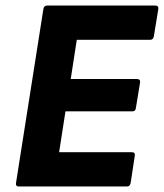

<svg xmlns="http://www.w3.org/2000/svg" viewBox="-20 -675 593 695"><path d="M48 0Q36 0 38 -13L137 -642Q139 -655 151 -655H541Q555 -655 553 -642L537 -544Q535 -531 524 -531H258L236 -389H475Q489 -389 487 -376L472 -285Q471 -272 460 -272H217L194 -124H457Q470 -124 468 -112L453 -13Q450 0 440 0Z"/></svg>

Font: Sofia Sans ExtraBold
Style: Italic
Weight: 800
Italic angle: -9°
Designer: Botio Nikoltchev, Ani Petrova
Foundry: lettersoup
Version: Version 4.100; ttfautohint (v1.8.4.7-5d5b)